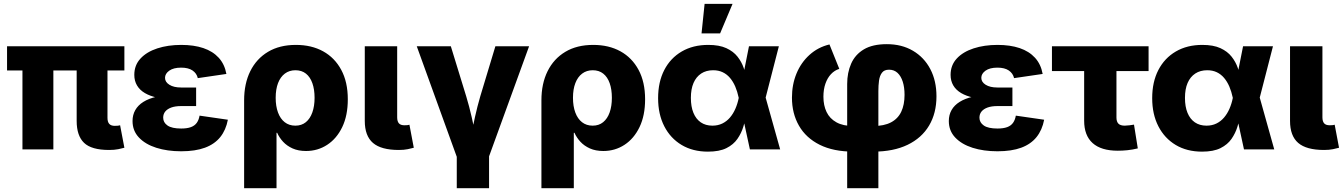

<svg xmlns="http://www.w3.org/2000/svg" viewBox="-20 -786 7070 1010"><path d="M554.2 2.9Q461.4 2.9 422.4 -34.4Q383.3 -71.8 383.3 -149.9V-508.8H545.4V-166.5Q545.4 -144.5 554.7 -134.3Q564 -124 584 -124Q594.2 -124 600.8 -124.8Q607.4 -125.5 611.8 -127L634.3 -8.8Q623 -5.4 602.1 -1.2Q581.1 2.9 554.2 2.9ZM98.1 0V-508.8H260.7V0ZM17.1 -415.5V-542.5H634.3V-415.5Z M933.1 9.8Q860.4 9.8 802.5 -8.5Q744.6 -26.9 710.9 -62.5Q677.2 -98.1 677.2 -149.4Q677.2 -181.6 691.7 -207Q706.1 -232.4 734.1 -250Q762.2 -267.6 803.2 -277.1Q844.2 -286.6 897.5 -286.6H1011.7V-228H932.6Q902.3 -228 881.3 -220.5Q860.4 -212.9 849.4 -199.5Q838.4 -186 838.4 -167Q838.4 -141.6 861.3 -125.7Q884.3 -109.9 933.1 -109.9Q964.4 -109.9 984.1 -117.2Q1003.9 -124.5 1014.9 -139.6Q1025.9 -154.8 1029.8 -177.7L1178.7 -156.2Q1168.5 -102.1 1138.7 -64.9Q1108.9 -27.8 1058.1 -9Q1007.3 9.8 933.1 9.8ZM897.9 -263.7Q848.1 -263.7 808.8 -272Q769.5 -280.3 742.2 -296.4Q714.8 -312.5 700.7 -336.7Q686.5 -360.8 686.5 -392.1Q686.5 -442.9 719 -478Q751.5 -513.2 807.6 -531.5Q863.8 -549.8 933.6 -549.8Q1000 -549.8 1049.8 -533Q1099.6 -516.1 1130.6 -482.2Q1161.6 -448.2 1170.9 -397L1020.5 -375Q1014.6 -400.4 992.7 -415.3Q970.7 -430.2 933.1 -430.2Q892.6 -430.2 870.4 -414.3Q848.1 -398.4 848.1 -376.5Q848.1 -354.5 871.1 -340.1Q894 -325.7 932.6 -325.7H1011.7V-263.7Z M1264.2 204.1V-258.3Q1264.2 -346.2 1296.6 -411.6Q1329.1 -477.1 1389.9 -513.4Q1450.7 -549.8 1536.6 -549.8Q1618.7 -549.8 1679.7 -516.1Q1740.7 -482.4 1775.1 -418.5Q1809.6 -354.5 1809.6 -263.7Q1809.6 -178.2 1780.3 -117.4Q1751 -56.6 1701.2 -24.2Q1651.4 8.3 1589.8 8.3Q1549.3 8.3 1519.3 -5.1Q1489.3 -18.6 1469.2 -40.3Q1449.2 -62 1438 -87.4H1434.6V204.1ZM1533.7 -125Q1566.4 -125 1588.9 -143.3Q1611.3 -161.6 1623 -194.6Q1634.8 -227.5 1634.8 -271.5Q1634.8 -315.4 1623.3 -348.1Q1611.8 -380.9 1589.4 -398.7Q1566.9 -416.5 1534.2 -416.5Q1502 -416.5 1478.5 -398.9Q1455.1 -381.3 1442.6 -348.9Q1430.2 -316.4 1430.2 -271.5Q1430.2 -227.5 1442.4 -194.3Q1454.6 -161.1 1477.8 -143.1Q1501 -125 1533.7 -125Z M2078.1 2.9Q1984.9 2.9 1941.9 -34.2Q1898.9 -71.3 1898.9 -149.9V-542.5H2069.3V-168.9Q2069.3 -147.5 2078.4 -137.2Q2087.4 -127 2107.4 -127Q2117.7 -127 2123.8 -127.7Q2129.9 -128.4 2133.8 -129.9L2156.7 -8.8Q2145 -5.4 2124.8 -1.2Q2104.5 2.9 2078.1 2.9Z M2384.8 44.4 2172.4 -542.5H2351.6L2432.6 -278.8Q2448.7 -225.6 2461.2 -170.4Q2473.6 -115.2 2486.3 -54.2H2454.1Q2466.3 -115.2 2478.5 -170.2Q2490.7 -225.1 2506.3 -278.8L2585.9 -542.5H2763.2L2549.8 44.4ZM2382.8 204.1V-3.4H2552.7V204.1Z M2828.1 204.1V-258.3Q2828.1 -346.2 2860.6 -411.6Q2893.1 -477.1 2953.9 -513.4Q3014.6 -549.8 3100.6 -549.8Q3182.6 -549.8 3243.7 -516.1Q3304.7 -482.4 3339.1 -418.5Q3373.5 -354.5 3373.5 -263.7Q3373.5 -178.2 3344.2 -117.4Q3314.9 -56.6 3265.1 -24.2Q3215.3 8.3 3153.8 8.3Q3113.3 8.3 3083.3 -5.1Q3053.2 -18.6 3033.2 -40.3Q3013.2 -62 3002 -87.4H2998.5V204.1ZM3097.7 -125Q3130.4 -125 3152.8 -143.3Q3175.3 -161.6 3187 -194.6Q3198.7 -227.5 3198.7 -271.5Q3198.7 -315.4 3187.3 -348.1Q3175.8 -380.9 3153.3 -398.7Q3130.9 -416.5 3098.1 -416.5Q3065.9 -416.5 3042.5 -398.9Q3019 -381.3 3006.6 -348.9Q2994.1 -316.4 2994.1 -271.5Q2994.1 -227.5 3006.3 -194.3Q3018.6 -161.1 3041.7 -143.1Q3064.9 -125 3097.7 -125Z M3704.1 11.7Q3624.5 11.7 3565.7 -23.4Q3506.8 -58.6 3474.4 -121.8Q3441.9 -185.1 3441.9 -269.5Q3441.9 -355 3474.4 -417.7Q3506.8 -480.5 3566.2 -515.1Q3625.5 -549.8 3705.6 -549.8Q3763.7 -549.8 3800.8 -532.7Q3837.9 -515.6 3859.6 -488Q3881.3 -460.4 3892.3 -428.2Q3903.3 -396 3908.7 -366.2H3959.5L4006.8 -275.4L4084 0H3924.8L3865.7 -272.5Q3858.9 -304.7 3847.7 -330.8Q3836.4 -356.9 3820.1 -376.2Q3803.7 -395.5 3781.7 -406Q3759.8 -416.5 3731.4 -416.5Q3694.8 -416.5 3668.5 -399.2Q3642.1 -381.8 3628.2 -349.6Q3614.3 -317.4 3614.3 -271Q3614.3 -225.1 3627.7 -192.4Q3641.1 -159.7 3666.5 -142.3Q3691.9 -125 3727.5 -125Q3756.3 -125 3779.5 -136.2Q3802.7 -147.5 3819.8 -167.5Q3836.9 -187.5 3848.4 -213.9Q3859.9 -240.2 3865.7 -269.5L3919.9 -542.5H4077.1L4006.8 -269.5L3959.5 -183.1H3906.7Q3900.4 -152.8 3890.1 -119.1Q3879.9 -85.4 3859.1 -55.4Q3838.4 -25.4 3801.3 -6.8Q3764.2 11.7 3704.1 11.7ZM3670.4 -610.4 3686.5 -765.6H3833.5L3768.1 -610.4Z M4436.5 204.1V-344.2Q4436.5 -403.8 4457.5 -451.4Q4478.5 -499 4524.4 -526.4Q4570.3 -553.7 4645 -553.7Q4723.6 -553.7 4782.5 -519Q4841.3 -484.4 4873.8 -422.6Q4906.2 -360.8 4906.2 -279.3Q4906.2 -190.9 4867.4 -125.5Q4828.6 -60.1 4754.2 -24.2Q4679.7 11.7 4573.2 11.7H4470.2Q4364.3 11.7 4292 -24.4Q4219.7 -60.5 4182.9 -124.8Q4146 -189 4146 -272.5Q4146 -341.3 4169.9 -399.2Q4193.8 -457 4238.3 -497.3Q4282.7 -537.6 4343.3 -552.2L4395 -423.8Q4370.1 -416 4351.3 -396Q4332.5 -376 4322 -345.7Q4311.5 -315.4 4311.5 -277.3Q4311.5 -231.4 4328.1 -196.8Q4344.7 -162.1 4379.9 -142.6Q4415 -123 4470.2 -123H4573.2Q4630.4 -123 4667 -142.3Q4703.6 -161.6 4720.9 -198.2Q4738.3 -234.9 4738.3 -287.1Q4738.3 -326.7 4728.8 -356.4Q4719.2 -386.2 4701.2 -402.8Q4683.1 -419.4 4656.7 -419.4Q4631.3 -419.4 4619.4 -403.3Q4607.4 -387.2 4604 -361.8Q4600.6 -336.4 4600.6 -307.1V204.1Z M5227.1 9.8Q5154.3 9.8 5096.4 -8.5Q5038.6 -26.9 5004.9 -62.5Q4971.2 -98.1 4971.2 -149.4Q4971.2 -181.6 4985.6 -207Q5000 -232.4 5028.1 -250Q5056.2 -267.6 5097.2 -277.1Q5138.2 -286.6 5191.4 -286.6H5305.7V-228H5226.6Q5196.3 -228 5175.3 -220.5Q5154.3 -212.9 5143.3 -199.5Q5132.3 -186 5132.3 -167Q5132.3 -141.6 5155.3 -125.7Q5178.2 -109.9 5227.1 -109.9Q5258.3 -109.9 5278.1 -117.2Q5297.9 -124.5 5308.8 -139.6Q5319.8 -154.8 5323.7 -177.7L5472.7 -156.2Q5462.4 -102.1 5432.6 -64.9Q5402.8 -27.8 5352.1 -9Q5301.3 9.8 5227.1 9.8ZM5191.9 -263.7Q5142.1 -263.7 5102.8 -272Q5063.5 -280.3 5036.1 -296.4Q5008.8 -312.5 4994.6 -336.7Q4980.5 -360.8 4980.5 -392.1Q4980.5 -442.9 5012.9 -478Q5045.4 -513.2 5101.6 -531.5Q5157.7 -549.8 5227.5 -549.8Q5293.9 -549.8 5343.8 -533Q5393.6 -516.1 5424.6 -482.2Q5455.6 -448.2 5464.8 -397L5314.5 -375Q5308.6 -400.4 5286.6 -415.3Q5264.6 -430.2 5227.1 -430.2Q5186.5 -430.2 5164.3 -414.3Q5142.1 -398.4 5142.1 -376.5Q5142.1 -354.5 5165 -340.1Q5188 -325.7 5226.6 -325.7H5305.7V-263.7Z M5859.9 6.8Q5772.5 6.8 5727.8 -33.2Q5683.1 -73.2 5683.1 -150.9V-412.1H5513.7V-542.5H6022V-412.1H5853V-168Q5853 -146 5863.3 -135.5Q5873.5 -125 5897 -125Q5906.7 -125 5922.4 -127Q5938 -128.9 5945.3 -130.4L5965.3 -5.4Q5937 1.5 5910.6 4.2Q5884.3 6.8 5859.9 6.8Z M6303.2 11.7Q6223.6 11.7 6164.8 -23.4Q6106 -58.6 6073.5 -121.8Q6041 -185.1 6041 -269.5Q6041 -355 6073.5 -417.7Q6106 -480.5 6165.3 -515.1Q6224.6 -549.8 6304.7 -549.8Q6362.8 -549.8 6399.9 -532.7Q6437 -515.6 6458.7 -488Q6480.5 -460.4 6491.5 -428.2Q6502.4 -396 6507.8 -366.2H6558.6L6606 -275.4L6683.1 0H6523.9L6464.8 -272.5Q6458 -304.7 6446.8 -330.8Q6435.5 -356.9 6419.2 -376.2Q6402.8 -395.5 6380.9 -406Q6358.9 -416.5 6330.6 -416.5Q6293.9 -416.5 6267.6 -399.2Q6241.2 -381.8 6227.3 -349.6Q6213.4 -317.4 6213.4 -271Q6213.4 -225.1 6226.8 -192.4Q6240.2 -159.7 6265.6 -142.3Q6291 -125 6326.7 -125Q6355.5 -125 6378.7 -136.2Q6401.9 -147.5 6418.9 -167.5Q6436 -187.5 6447.5 -213.9Q6459 -240.2 6464.8 -269.5L6519 -542.5H6676.3L6606 -269.5L6558.6 -183.1H6505.9Q6499.5 -152.8 6489.3 -119.1Q6479 -85.4 6458.3 -55.4Q6437.5 -25.4 6400.4 -6.8Q6363.3 11.7 6303.2 11.7Z M6945.3 2.9Q6852.1 2.9 6809.1 -34.2Q6766.1 -71.3 6766.1 -149.9V-542.5H6936.5V-168.9Q6936.5 -147.5 6945.6 -137.2Q6954.6 -127 6974.6 -127Q6984.9 -127 6991 -127.7Q6997.1 -128.4 7001 -129.9L7023.9 -8.8Q7012.2 -5.4 6991.9 -1.2Q6971.7 2.9 6945.3 2.9Z"/></svg>

Font: Inter 16pt ExtraBold
Style: Regular
Weight: 800
Version: Version 4.001;git-66647c0bb